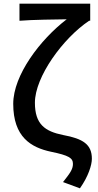

<svg xmlns="http://www.w3.org/2000/svg" viewBox="-20 -817 531 1045"><path d="M415 208C461 143 480 81 480 47C480 -31 432 -62 324 -82C224 -102 170 -141 170 -258C170 -399 323 -609 465 -704H471V-797H86V-704C157 -710 285 -711 343 -712C199 -602 52 -408 52 -252C52 -71 149 -14 258 9C355 29 377 43 377 75C377 105 360 127 323 174Z"/></svg>

Font: Noto Sans CJK TC Medium
Style: Regular
Weight: 500
Designer: Ryoko NISHIZUKA 西塚涼子 (kana, bopomofo & ideographs); Paul D. Hunt (Latin, Greek & Cyrillic); Sandoll Communications 산돌커뮤니
Foundry: Adobe
Version: Version 2.004;hotconv 1.0.118;makeotfexe 2.5.65603